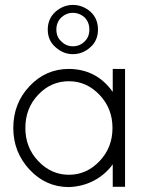

<svg xmlns="http://www.w3.org/2000/svg" viewBox="-20 -750 592 780"><path d="M174 -630Q174 -585 206 -558Q237 -530 276 -530Q316 -530 347 -558Q378 -585 378 -630Q378 -675 347 -703Q315 -730 276 -730Q238 -730 206 -703Q174 -674 174 -630ZM209 -630Q209 -660 230 -680Q250 -698 276 -698Q302 -698 323 -680Q343 -660 343 -630Q343 -599 323 -581Q304 -562 276 -562Q249 -562 230 -581Q209 -599 209 -630ZM437 -81 438 -83V9H488V-470H438V-377L437 -378Q372 -469 260 -470Q166 -470 100 -400Q34 -330 34 -230Q34 -132 100 -61Q166 10 260 10Q314 8 359 -15Q406 -39 437 -81ZM385 -96Q332 -40 260 -40Q188 -40 135 -96Q83 -151 83 -230Q83 -310 135 -365Q187 -420 260 -420Q332 -420 385 -364Q437 -309 437 -230Q437 -151 385 -96Z"/></svg>

Font: NM-font
Style: Light
Weight: 500
Designer: ""
Foundry: ""
Version: ""